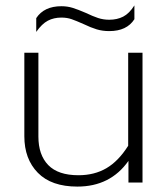

<svg xmlns="http://www.w3.org/2000/svg" viewBox="-20 -675 622 710"><path d="M114 -608Q143 -652 207 -652Q229 -652 248.5 -646Q268 -640 298 -627Q323 -615 342.5 -608.5Q362 -602 384 -602Q413 -602 435.5 -613.5Q458 -625 477 -655V-604Q449 -560 384 -560Q359 -560 337.5 -566.5Q316 -573 289 -586Q262 -598 245 -604Q228 -610 207 -610Q179 -610 157 -598.5Q135 -587 114 -557ZM70 -171V-480H122V-170Q122 -102 158.5 -64.5Q195 -27 270 -27Q329 -27 373.5 -53Q418 -79 454 -136V-480H507V0H455V-80Q388 15 266 15Q170 15 120 -36Q70 -87 70 -171Z"/></svg>

Font: Prompt ExtraLight
Style: Regular
Weight: 275
Designer: Katatrad Team
Foundry: CadsonDemak
Version: Version 1.001